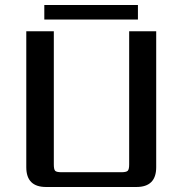

<svg xmlns="http://www.w3.org/2000/svg" viewBox="-20 -747 730 767"><path d="M195 -622V-90Q195 -70 200.5 -64.5Q206 -59 226 -59H465Q484 -59 490 -64.5Q496 -70 496 -90V-622H604V-79Q604 0 525 0H164Q85 0 85 -79V-622ZM157 -669V-727H531V-669Z"/></svg>

Font: Sarpanch Medium
Style: Regular
Weight: 500
Designer: Manushi Parikh (Devanagari and Latin), Jyotish Sonowal (Devanagari)
Foundry: Indian Type Foundry
Version: Version 2.004;PS 1.0;hotconv 1.0.78;makeotf.lib2.5.61930; tt